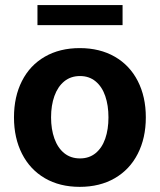

<svg xmlns="http://www.w3.org/2000/svg" viewBox="-20 -727 630 758"><path d="M35.2 -263.7Q35.2 -345.2 66.7 -407.2Q98.1 -469.2 157 -503.2Q215.8 -537.1 294.9 -537.1Q374 -537.1 433.1 -503.2Q492.2 -469.2 523.9 -407.2Q555.7 -345.2 555.7 -263.7Q555.7 -182.1 523.9 -119.9Q492.2 -57.6 433.1 -23.4Q374 10.7 294.9 10.7Q215.8 10.7 157.2 -23.4Q98.6 -57.6 66.9 -119.9Q35.2 -182.1 35.2 -263.7ZM408.2 -263.7Q408.2 -311 395.5 -347.9Q382.8 -384.8 357.4 -405.8Q332 -426.8 295.9 -426.8Q259.3 -426.8 233.6 -405.8Q208 -384.8 194.8 -347.9Q181.6 -311 181.6 -263.7Q181.6 -216.8 194.8 -179.9Q208 -143.1 233.6 -122.3Q259.3 -101.6 295.9 -101.6Q332 -101.6 357.4 -122.3Q382.8 -143.1 395.5 -179.7Q408.2 -216.3 408.2 -263.7ZM463.9 -627.9H127.9V-707H463.9Z"/></svg>

Font: Pretendard Std
Style: Bold
Weight: 700
Designer: Base glyphs from Inter by Rasmus Andersson; Hangeul glyphs from Noto Sans CJK(Source Han Sans) by Jang Soo-young and Kan
Foundry: Kil Hyung-jin
Version: Version 1.309